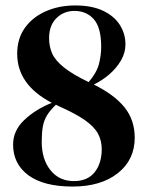

<svg xmlns="http://www.w3.org/2000/svg" viewBox="-20 -669 542 704"><path d="M28 -139Q28 -190 69 -229Q110 -268 170 -292Q43 -358 43 -472Q43 -527 71 -566.5Q99 -606 147.5 -627.5Q196 -649 256 -649Q317 -649 358 -629.5Q399 -610 419.5 -577.5Q440 -545 440 -506Q440 -476 424 -448Q408 -420 381.5 -397Q355 -374 324 -359Q399 -322 436.5 -275.5Q474 -229 474 -164Q474 -83 412 -34Q350 15 246 15Q140 15 84 -26.5Q28 -68 28 -139ZM160 -529Q160 -499 171 -473.5Q182 -448 213.5 -422.5Q245 -397 305 -368Q335 -403 343 -435Q351 -467 351 -497Q351 -568 324 -598.5Q297 -629 253 -629Q214 -629 187 -602.5Q160 -576 160 -529ZM133 -149Q133 -85 165 -45Q197 -5 251 -5Q301 -5 327 -37.5Q353 -70 353 -122Q353 -154 339 -179.5Q325 -205 290.5 -229Q256 -253 195 -280Q190 -282 185 -285Q163 -264 152 -245.5Q141 -227 137 -204.5Q133 -182 133 -149Z"/></svg>

Font: DM Serif Display
Style: Regular
Weight: 400
Designer: Colophon Foundry, Frank Grießhammer
Foundry: Colophon Foundry
Version: Version 5.200; ttfautohint (v1.8.3)